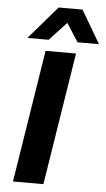

<svg xmlns="http://www.w3.org/2000/svg" viewBox="-62 -979 562 1018"><g transform="rotate(5 219.0 -470.0)"><path d="M47 0 159 -705H321L209 0ZM57 -765 208 -940H335L438 -765H324L261 -863L170 -765Z"/></g></svg>

Font: Nunito Sans 8pt ExtraBold
Style: Italic
Weight: 800
Italic angle: -9°
Version: Version 3.101;gftools[0.9.27]